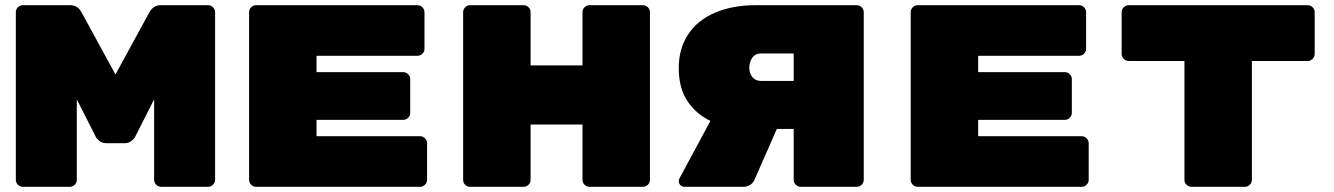

<svg xmlns="http://www.w3.org/2000/svg" viewBox="-20 -720 5140 740"><path d="M599 -700H782Q793 -700 801 -692Q809 -684 809 -673V-27Q809 -16 801 -8Q793 0 782 0H601Q590 0 582 -8Q574 -16 574 -27V-337L501 -193Q498 -186 487 -177Q476 -168 459 -168H391Q374 -168 363 -177Q352 -186 349 -193L276 -337V-27Q276 -16 268 -8Q260 0 249 0H68Q57 0 49 -8Q41 -16 41 -27V-673Q41 -684 49 -692Q57 -700 68 -700H251Q279 -700 294 -673L425 -433L556 -673Q571 -700 599 -700Z M1626 -168V-27Q1626 -16 1618 -8Q1610 0 1599 0H967Q956 0 948 -8Q940 -16 940 -27V-673Q940 -684 948 -692Q956 -700 967 -700H1589Q1600 -700 1608 -692Q1616 -684 1616 -673V-532Q1616 -521 1608 -513Q1600 -505 1589 -505H1200V-442H1534Q1545 -442 1553 -434Q1561 -426 1561 -415V-285Q1561 -274 1553 -266Q1545 -258 1534 -258H1200V-195H1599Q1610 -195 1618 -187Q1626 -179 1626 -168Z M2485 -673V-27Q2485 -16 2477 -8Q2469 0 2458 0H2252Q2241 0 2233 -8Q2225 -16 2225 -27V-240H2025V-27Q2025 -16 2017 -8Q2009 0 1998 0H1792Q1781 0 1773 -7.5Q1765 -15 1765 -27V-673Q1765 -684 1773 -692Q1781 -700 1792 -700H1998Q2009 -700 2017 -692Q2025 -684 2025 -673V-468H2225V-673Q2225 -684 2233 -692Q2241 -700 2252 -700H2458Q2469 -700 2477 -692Q2485 -684 2485 -673Z M3309 -673V-27Q3309 -16 3301 -8Q3293 0 3282 0H3066Q3055 0 3047 -8Q3039 -16 3039 -27V-223H2974L2887 -25Q2882 -14 2870.5 -7Q2859 0 2845 0H2618Q2609 0 2602.5 -6.5Q2596 -13 2596 -22Q2596 -27 2598 -31L2718 -254Q2662 -281 2629 -331Q2596 -381 2596 -458Q2596 -532 2632 -587Q2668 -642 2735.5 -671Q2803 -700 2893 -700H3282Q3293 -700 3301 -692Q3309 -684 3309 -673ZM3039 -514H2914Q2891 -514 2879.5 -497.5Q2868 -481 2868 -459Q2868 -437 2880 -422.5Q2892 -408 2914 -408H3039Z M4176 -168V-27Q4176 -16 4168 -8Q4160 0 4149 0H3517Q3506 0 3498 -8Q3490 -16 3490 -27V-673Q3490 -684 3498 -692Q3506 -700 3517 -700H4139Q4150 -700 4158 -692Q4166 -684 4166 -673V-532Q4166 -521 4158 -513Q4150 -505 4139 -505H3750V-442H4084Q4095 -442 4103 -434Q4111 -426 4111 -415V-285Q4111 -274 4103 -266Q4095 -258 4084 -258H3750V-195H4149Q4160 -195 4168 -187Q4176 -179 4176 -168Z M5047 -673V-512Q5047 -501 5039 -493Q5031 -485 5020 -485H4805V-27Q4805 -16 4797 -8Q4789 0 4778 0H4572Q4561 0 4553 -8Q4545 -16 4545 -27V-485H4330Q4319 -485 4311 -493Q4303 -501 4303 -512V-673Q4303 -684 4311 -692Q4319 -700 4330 -700H5020Q5031 -700 5039 -692Q5047 -684 5047 -673Z"/></svg>

Font: Rubik Mono One
Style: Regular
Weight: 400
Designer: Hubert and Fischer with Elvire Volk Leonovitch (Cyrillic Expansion: Cyreal)
Foundry: Hubert and Fischer with Elvire Volk Leonovitch
Version: Version 2.000